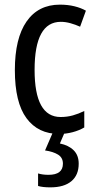

<svg xmlns="http://www.w3.org/2000/svg" viewBox="-20 -567 414 827"><path d="M235 10Q144 10 94 -58Q44 -126 44 -265Q44 -402 94.5 -474.5Q145 -547 238 -547Q272 -547 300.5 -540Q329 -533 350 -521L325 -452Q305 -461 283.5 -467Q262 -473 242 -473Q129 -473 129 -266Q129 -63 241 -63Q269 -63 294 -70Q319 -77 343 -89V-18Q321 -5 292.5 2.5Q264 10 235 10ZM319 138Q319 187 287.5 213.5Q256 240 197 240Q163 240 144 234V180Q163 186 189 186Q251 186 251 138Q251 112 230 99Q209 86 174 81L209 0H260L238 51Q276 59 297.5 80.5Q319 102 319 138Z"/></svg>

Font: Avrile Sans Condensed
Style: Regular
Weight: 400
Width: 3
Designer: Monotype Design Team
Foundry: Monotype Imaging Inc.
Version: Version 2.001;September 10, 2019;FontCreator 11.5.0.2425 64-